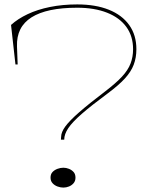

<svg xmlns="http://www.w3.org/2000/svg" viewBox="-20 -835 668 870"><path d="M330 -815Q413 -815 473 -791Q533 -767 565.5 -721.5Q598 -676 598 -612Q598 -574 586 -542Q574 -510 545.5 -479Q517 -448 467 -411Q394 -357 351 -319.5Q308 -282 289.5 -254.5Q271 -227 271 -202H256Q256 -206 256.5 -209Q257 -212 257 -215Q257 -236 276 -262Q295 -288 339 -326.5Q383 -365 458 -422Q505 -458 532.5 -487.5Q560 -517 571.5 -547Q583 -577 583 -612Q583 -671 552.5 -713Q522 -755 465 -777.5Q408 -800 330 -800Q192 -800 123 -756.5Q54 -713 57 -625L60 -543H50L30 -722Q61 -750 105.5 -771Q150 -792 207 -803.5Q264 -815 330 -815ZM267 -75Q280 -75 292.5 -70Q305 -65 313.5 -55.5Q322 -46 322 -30Q322 -15 313.5 -5Q305 5 292.5 10Q280 15 267 15Q254 15 240.5 10Q227 5 218 -5Q209 -15 209 -30Q209 -46 218 -55.5Q227 -65 240.5 -70Q254 -75 267 -75Z"/></svg>

Font: Kalnia SemiExpanded Thin
Style: Regular
Weight: 250
Width: 6
Designer: Frida Medrano
Foundry: Frida Medrano
Version: Version 1.105